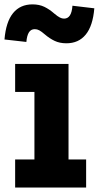

<svg xmlns="http://www.w3.org/2000/svg" viewBox="-24 -836 440 856"><path d="M281.5 -125H360V0H43.5V-125H129.5V-426H43.5V-551H281.5ZM299 -810.5 396.5 -799Q390 -720.5 358.2 -681.8Q326.5 -643 272 -643Q242 -643 219.5 -653.8Q197 -664.5 176 -682.5Q161 -695.5 151.2 -700.8Q141.5 -706 131 -706Q114 -706 105 -691.8Q96 -677.5 93.5 -649L-4 -660Q2.5 -738.5 34.2 -777.5Q66 -816.5 121 -816.5Q151 -816.5 173.8 -805.5Q196.5 -794.5 218 -775.5Q233.5 -762.5 243 -757.8Q252.5 -753 261.5 -753Q278.5 -753 287.8 -767.5Q297 -782 299 -810.5Z"/></svg>

Font: Hepta Slab
Style: Bold
Weight: 700
Designer: Michael LaGattuta
Foundry: Michael LaGattuta
Version: Version 1.100